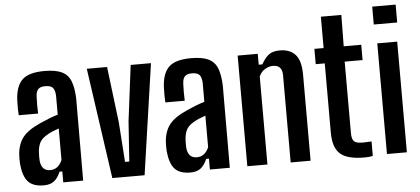

<svg xmlns="http://www.w3.org/2000/svg" viewBox="-53 -914 2269 1037"><g transform="rotate(-5 1081.5 -396.0)"><path d="M145 7Q87 7 60 -23Q33 -53 27 -121Q27 -132 26.5 -145Q26 -158 27 -169Q31 -226 59 -262.5Q87 -299 155 -329Q179 -340 203 -349.5Q227 -359 253 -367V-469Q252 -498 241 -512Q230 -526 199 -526Q173 -526 161 -514Q149 -502 148 -473Q147 -459 147 -429.5Q147 -400 148 -382H43Q42 -394 41.5 -418.5Q41 -443 42 -461Q45 -538 80.5 -573Q116 -608 202 -608Q263 -608 296.5 -591.5Q330 -575 344 -539Q358 -503 360 -445L359 0H251V-59H236Q222 -26 201.5 -9.5Q181 7 145 7ZM187 -72Q231 -72 252 -121V-292Q235 -286 217.5 -279Q200 -272 181 -260Q154 -243 144.5 -220.5Q135 -198 134 -169Q133 -148 134 -129Q139 -72 187 -72Z M517 0 431 -600H541L578 -298L593 -81H616L631 -298L669 -600H779L692 0Z M940 7Q882 7 855 -23Q828 -53 822 -121Q822 -132 821.5 -145Q821 -158 822 -169Q826 -226 854 -262.5Q882 -299 950 -329Q974 -340 998 -349.5Q1022 -359 1048 -367V-469Q1047 -498 1036 -512Q1025 -526 994 -526Q968 -526 956 -514Q944 -502 943 -473Q942 -459 942 -429.5Q942 -400 943 -382H838Q837 -394 836.5 -418.5Q836 -443 837 -461Q840 -538 875.5 -573Q911 -608 997 -608Q1058 -608 1091.5 -591.5Q1125 -575 1139 -539Q1153 -503 1155 -445L1154 0H1046V-59H1031Q1017 -26 996.5 -9.5Q976 7 940 7ZM982 -72Q1026 -72 1047 -121V-292Q1030 -286 1012.5 -279Q995 -272 976 -260Q949 -243 939.5 -220.5Q930 -198 929 -169Q928 -148 929 -129Q934 -72 982 -72Z M1249 0V-600H1358V-541H1378Q1395 -573 1416.5 -590.5Q1438 -608 1478 -608Q1533 -608 1562.5 -575Q1592 -542 1592 -465V0H1484V-473Q1484 -528 1434 -528Q1411 -528 1389 -514Q1367 -500 1358 -476V0Z M1883 8Q1790 8 1752 -26.5Q1714 -61 1714 -141V-517H1665V-600H1715V-770H1826L1824 -600H1919V-517H1822V-130Q1822 -98 1833.5 -85.5Q1845 -73 1883 -73Q1896 -73 1906 -74Q1916 -75 1929 -75V3Q1919 6 1907 7Q1895 8 1883 8Z M1996 -703V-800H2123V-703ZM2006 0V-600H2114V0Z"/></g></svg>

Font: Big Shoulders Display
Style: Bold
Weight: 700
Designer: Patric King
Foundry: XO Type Co
Version: Version 1.000; ttfautohint (v1.8.2)